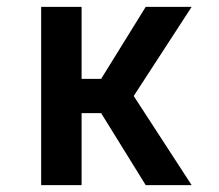

<svg xmlns="http://www.w3.org/2000/svg" viewBox="-20 -540 640 560"><path d="M405 0 275 -210H218V0H100V-520H218V-310H275L405 -520H539L370 -260L539 0Z"/></svg>

Font: Iosevka Extended
Style: Bold
Weight: 700
Width: 7
Monospace: yes
Designer: Belleve Invis
Foundry: Belleve Invis
Version: Version 32.5.0; ttfautohint (v1.8.4)